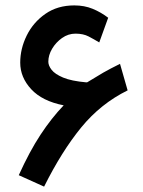

<svg xmlns="http://www.w3.org/2000/svg" viewBox="-20 -672 533 714"><path d="M260.7 -546.9Q233.9 -546.9 210.9 -530.8Q188 -514.6 173.8 -490.7Q159.7 -466.8 159.7 -442.4Q159.7 -428.2 171.9 -412.4Q184.1 -396.5 214.8 -383.5Q245.6 -370.6 301.3 -365.7Q303.7 -365.7 304.7 -366.2Q339.4 -387.7 364 -401.9Q388.7 -416 426.3 -434.6L454.6 -335.9Q354.5 -286.6 282 -198Q209.5 -109.4 144 22L49.8 -20.5Q89.8 -108.9 130.6 -170.9Q171.4 -232.9 216.8 -280.3Q137.2 -295.9 96.2 -340.1Q55.2 -384.3 55.2 -439Q55.2 -490.7 79.3 -539.8Q103.5 -588.9 148.7 -620.4Q193.8 -651.9 256.3 -651.9Q293.9 -651.9 324.7 -639.2Q355.5 -626.5 382.3 -606L349.1 -514.2Q329.6 -525.9 309.6 -536.4Q289.6 -546.9 260.7 -546.9Z"/></svg>

Font: Vazir Medium FD-UI
Style: Medium-FD-UI
Weight: 500
Designer: Saber Rastikerdar
Foundry: Saber Rastikerdar
Version: Version 30.1.0